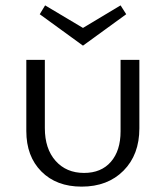

<svg xmlns="http://www.w3.org/2000/svg" viewBox="-20 -689 616 715"><path d="M450 -636 289 -519 128 -636 148 -669 289 -585 429 -669ZM429 -466H499V-211Q499 -113 440 -53.5Q381 6 284 6Q190 6 134 -50.5Q78 -107 78 -201V-466H147V-212Q147 -135 187 -90Q227 -45 293 -45Q357 -45 393 -86.5Q429 -128 429 -200Z"/></svg>

Font: EauTestSC
Style: Regular
Weight: 400
Designer: Christian Thalmann (Catharsis Fonts)
Version: Version 0.001;PS 000.001;hotconv 1.0.88;makeotf.lib2.5.64775